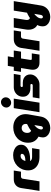

<svg xmlns="http://www.w3.org/2000/svg" viewBox="1398 -2214 1033 3868"><g transform="rotate(-90 1914.0 -279.5)"><path d="M3 0 60 -368Q71 -438 118 -478Q165 -518 237 -518H413L390 -373H292Q275 -373 262.5 -362.5Q250 -352 248 -335L195 0Z M682 0Q605 0 545 -27Q485 -54 450.5 -105Q416 -156 416 -227Q416 -293 439.5 -348.5Q463 -404 504.5 -445Q546 -486 602 -508.5Q658 -531 724 -531Q779 -531 826.5 -512Q874 -493 903.5 -457.5Q933 -422 933 -372Q933 -324 908 -289Q883 -254 841.5 -232Q800 -210 749 -199.5Q698 -189 645 -189Q635 -189 625 -189Q615 -189 605 -190Q610 -174 630 -161.5Q650 -149 685 -149H864L840 0ZM605 -285Q608 -285 611 -285Q614 -285 617 -285Q655 -285 681 -292Q707 -299 722 -309Q737 -319 743.5 -330.5Q750 -342 750 -352Q750 -364 740.5 -372.5Q731 -381 709 -381Q677 -381 656.5 -366Q636 -351 624 -330.5Q612 -310 607 -292Q606 -290 605.5 -288Q605 -286 605 -285Z M1269 217Q1218 217 1175 199Q1132 181 1106 147Q1080 113 1080 64Q1080 44 1085.5 20Q1091 -4 1096 -20Q1058 -39 1030 -69Q1002 -99 987.5 -139Q973 -179 973 -228Q973 -296 996.5 -351Q1020 -406 1062 -445.5Q1104 -485 1160.5 -506.5Q1217 -528 1282 -528Q1362 -528 1422 -496Q1482 -464 1515.5 -407.5Q1549 -351 1549 -278Q1549 -265 1547.5 -250.5Q1546 -236 1544 -222L1501 22Q1490 87 1455 130.5Q1420 174 1371.5 195.5Q1323 217 1269 217ZM1269 69Q1286 69 1295.5 57.5Q1305 46 1308 27L1329 -104Q1308 -89 1293 -73.5Q1278 -58 1267.5 -42.5Q1257 -27 1251 -12.5Q1245 2 1242.5 14Q1240 26 1240 34Q1240 50 1248 59.5Q1256 69 1269 69ZM1216 -169Q1240 -190 1273 -210Q1306 -230 1349 -250L1350 -257Q1351 -262 1351.5 -267.5Q1352 -273 1352 -277Q1352 -302 1342 -320.5Q1332 -339 1313.5 -349Q1295 -359 1268 -359Q1239 -359 1217.5 -345Q1196 -331 1184 -307.5Q1172 -284 1171 -253Q1171 -228 1176.5 -211Q1182 -194 1192 -184Q1202 -174 1216 -169Z M1588 0 1670 -518H1862L1780 0ZM1779 -571Q1739 -571 1710.5 -600Q1682 -629 1682 -668Q1682 -698 1697.5 -722.5Q1713 -747 1738 -761.5Q1763 -776 1791 -776Q1832 -776 1860 -747Q1888 -718 1888 -678Q1888 -649 1872.5 -624.5Q1857 -600 1832.5 -585.5Q1808 -571 1779 -571Z M1866 0 1888 -136H2131Q2140 -136 2145.5 -140Q2151 -144 2154 -150.5Q2157 -157 2157 -163Q2157 -171 2152 -177Q2147 -183 2136 -183H2066Q2021 -183 1983.5 -199.5Q1946 -216 1923 -249.5Q1900 -283 1900 -335Q1900 -387 1925.5 -428.5Q1951 -470 1995 -494Q2039 -518 2093 -518H2359L2337 -382H2120Q2112 -382 2106.5 -378Q2101 -374 2098 -368.5Q2095 -363 2095 -356Q2095 -349 2100 -342.5Q2105 -336 2115 -336H2184Q2236 -336 2273 -316.5Q2310 -297 2329.5 -263.5Q2349 -230 2349 -188Q2349 -137 2320.5 -94.5Q2292 -52 2246 -26Q2200 0 2146 0Z M2584 0Q2517 0 2480 -36Q2443 -72 2443 -136Q2443 -155 2446 -174L2521 -638H2713L2644 -200Q2641 -181 2641 -174Q2641 -166 2646 -160.5Q2651 -155 2661 -155H2773L2749 0ZM2401 -372 2424 -518H2831L2808 -372Z M2826 0 2883 -368Q2894 -438 2941 -478Q2988 -518 3060 -518H3236L3213 -373H3115Q3098 -373 3085.5 -362.5Q3073 -352 3071 -335L3018 0Z M3507 217Q3456 217 3413 199Q3370 181 3344 147Q3318 113 3318 64Q3318 5 3345 -45.5Q3372 -96 3415.5 -137Q3459 -178 3509.5 -209Q3560 -240 3608 -258L3576 -111Q3538 -84 3508 -45.5Q3478 -7 3478 34Q3478 50 3486.5 59.5Q3495 69 3508 69Q3525 69 3535.5 55.5Q3546 42 3549 23L3635 -518H3826L3739 22Q3729 87 3694 130.5Q3659 174 3610 195.5Q3561 217 3507 217ZM3410 -29Q3331 -35 3290.5 -89Q3250 -143 3250 -220Q3250 -234 3251 -248Q3252 -262 3255 -278L3294 -518H3486L3449 -285Q3448 -274 3447 -266Q3446 -258 3446 -251Q3446 -224 3460.5 -208Q3475 -192 3501 -188Z"/></g></svg>

Font: MuseoModerno Black
Style: Italic
Weight: 900
Italic angle: -9°
Designer: Pablo Cosgaya, Héctor Gatti, Marcela Romero, and the Authors of The MuseoModerno Project.
Foundry: Omnibus-Type Team
Version: Version 1.003